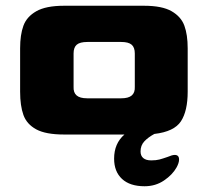

<svg xmlns="http://www.w3.org/2000/svg" viewBox="-20 -468 723 668"><path d="M469 59Q469 74 478.5 82Q488 90 506 90Q523 90 534.5 87Q546 84 563 78Q579 71 588 71Q603 71 603 87Q603 99 594 115Q580 140 550.5 160Q521 180 483 180Q432 180 404.5 154.5Q377 129 377 84Q377 31 413 0H203Q139 0 106 -18Q73 -36 61.5 -68Q50 -100 50 -149V-300Q50 -347 61.5 -378.5Q73 -410 106.5 -429Q140 -448 203 -448H481Q544 -448 577 -429Q610 -410 621.5 -378.5Q633 -347 633 -300V-149Q633 -82 609.5 -46Q586 -10 517 -2Q495 10 482 24Q469 38 469 59ZM402 -126Q427 -126 438.5 -136Q450 -146 449 -166V-282Q449 -303 438 -312.5Q427 -322 402 -322H284Q258 -322 247 -312.5Q236 -303 236 -282V-166Q235 -146 246.5 -136Q258 -126 283 -126Z"/></svg>

Font: Gold Bold
Style: Regular
Weight: 400
Designer: jaiki
Version: Version 1.000